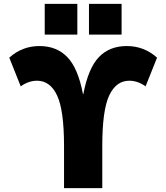

<svg xmlns="http://www.w3.org/2000/svg" viewBox="-20 -980 865 1000"><path d="M28.3 -679.7Q95.7 -740.2 185.5 -740.2Q275.4 -740.2 331.1 -682.1Q386.7 -624 412.1 -490.2H414.1Q439.5 -624 494.6 -682.1Q549.8 -740.2 640.1 -740.2Q730.5 -740.2 797.9 -679.7L738.3 -530.3Q697.3 -559.6 653.3 -559.6Q585 -559.6 548.8 -482.9Q512.7 -406.2 512.7 -219.7V0H313.5V-219.7Q313.5 -406.2 277.3 -482.9Q241.2 -559.6 172.9 -559.6Q128.9 -559.6 87.9 -530.3ZM212.9 -799.8V-960H382.8V-799.8ZM443.4 -799.8V-960H613.3V-799.8Z"/></svg>

Font: GenEi M Gothic v2 Black
Style: Regular
Weight: 900
Version: Version 2.0